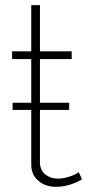

<svg xmlns="http://www.w3.org/2000/svg" viewBox="-20 -719 349 744"><path d="M285.2 -51.8 297.9 -23.9Q297.4 -23.9 291 -20.3Q284.7 -16.6 275.9 -12.7Q267.1 -8.8 255.1 -4.6Q243.2 -0.5 227.8 2.2Q212.4 4.9 196.8 4.9Q156.2 4.9 128.7 -18.3Q101.1 -41.5 101.1 -81.1V-293H28.8V-320.8H101.1V-490.2H26.9V-520H101.1V-699.2H134.8V-520H257.8V-490.2H134.8V-320.8H248V-293H134.8V-85.9Q136.7 -58.1 156.2 -42.5Q175.8 -26.9 203.1 -26.9Q222.7 -26.9 242.4 -32.7Q262.2 -38.6 272.5 -43.9Q282.7 -49.3 285.2 -51.8Z"/></svg>

Font: Rawline ExtraLight
Style: Regular
Weight: 275
Designer: Matt McInerney, Pablo Impallari, Rodrigo Fuenzalida
Foundry: Matt McInerney, Pablo Impallari, Rodrigo Fuenzalida
Version: Version 4.020;PS 004.020;hotconv 1.0.88;makeotf.lib2.5.64775